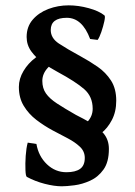

<svg xmlns="http://www.w3.org/2000/svg" viewBox="-20 -666 493 700"><path d="M205.1 13.2Q178.2 13.2 143.1 4.2Q107.9 -4.9 78.1 -21Q73.7 -22.9 72.8 -45.9Q71.8 -68.8 73.7 -97.7Q75.7 -126.5 81.1 -146L112.8 -141.1Q120.6 -96.2 151.1 -67.1Q181.6 -38.1 222.2 -38.1Q254.9 -38.1 272 -50.3Q289.1 -62.5 289.1 -90.3Q289.1 -114.3 271.2 -131.1Q253.4 -147.9 226.6 -161.9Q199.7 -175.8 172.4 -190.4Q140.6 -207.5 112.5 -229Q84.5 -250.5 66.7 -279.8Q48.8 -309.1 48.8 -349.1Q48.8 -378.9 65.7 -407.2Q82.5 -435.5 110.1 -456.1Q137.7 -476.6 169.9 -483.4L203.6 -443.8Q175.3 -441.4 154.8 -419.4Q134.3 -397.5 134.3 -371.1Q134.3 -344.2 147.5 -325.4Q160.6 -306.6 187.7 -288.8Q214.8 -271 256.8 -247.1Q283.2 -233.9 311 -218Q338.9 -202.1 357.9 -179.2Q377 -156.2 377 -123Q377 -75.2 357.4 -47.9Q337.9 -20.5 308.8 -7.3Q279.8 5.9 251.2 9.5Q222.7 13.2 205.1 13.2ZM303.7 -157.7 252 -198.7Q278.8 -200.7 298.3 -221.4Q317.9 -242.2 317.9 -269.5Q317.9 -314 286.9 -341.1Q255.9 -368.2 189.9 -403.8Q163.1 -418 137.2 -436.5Q111.3 -455.1 94.2 -478.5Q77.1 -502 77.1 -531.2Q77.1 -568.8 99.4 -594.5Q121.6 -620.1 156.5 -633.3Q191.4 -646.5 230.5 -646.5Q266.1 -646.5 303.5 -636.2Q340.8 -626 360.8 -609.9Q364.3 -606.9 360.4 -588.4Q356.4 -569.8 349.4 -549.3Q342.3 -528.8 335.9 -520.5L308.6 -523.9Q279.8 -601.1 223.6 -601.1Q165 -601.1 165 -556.6Q165 -526.9 194.6 -507.3Q224.1 -487.8 274.4 -460.4Q306.6 -442.9 336.2 -422.4Q365.7 -401.9 384.8 -372.3Q403.8 -342.8 403.8 -298.8Q403.8 -258.8 387.9 -228.5Q372.1 -198.2 348.9 -180.2Q325.7 -162.1 303.7 -157.7Z"/></svg>

Font: Dai Banna SIL Medium
Style: Regular
Weight: 500
Designer: Victor Gaultney
Foundry: SIL International
Version: Version 4.000